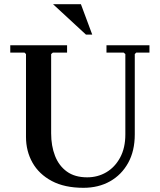

<svg xmlns="http://www.w3.org/2000/svg" viewBox="-20 -886 762 916"><path d="M488 -635V-670H693V-635H630L623 -628V-245Q623 -166 591.5 -109Q560 -52 505 -21Q450 10 378 10Q288 10 227 -22.5Q166 -55 135 -110Q104 -165 104 -233V-628L97 -635H29V-670H300V-635H232L224 -628V-250Q224 -190 242.5 -142.5Q261 -95 299 -67.5Q337 -40 396 -40Q446 -40 487 -64Q528 -88 553 -134Q578 -180 578 -245V-628L570 -635ZM233 -866H366L420 -721H390Z"/></svg>

Font: Brygada 1918 SemiBold
Style: Regular
Weight: 600
Designer: Mateusz Machalski | Borys Kosmynka | Przemek Hoffer
Foundry: NIEPODLEGLA 2018
Version: Version 3.006